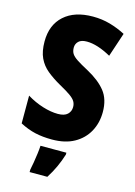

<svg xmlns="http://www.w3.org/2000/svg" viewBox="-138 -796 768 1089"><g transform="rotate(15 245.5 -251.5)"><path d="M462 -215Q462 -151 434 -100Q406 -49 353 -19.5Q300 10 223 10Q168 10 124 0Q80 -10 34 -34V-197Q80 -169 128.5 -154Q177 -139 218 -139Q256 -139 274 -156Q292 -173 292 -199Q292 -217 283.5 -231.5Q275 -246 252.5 -262Q230 -278 188 -301Q142 -327 108.5 -354.5Q75 -382 57 -420.5Q39 -459 39 -517Q39 -614 100 -669Q161 -724 269 -724Q322 -724 369.5 -710.5Q417 -697 461 -674L414 -533Q333 -578 272 -578Q239 -578 223.5 -563Q208 -548 208 -526Q208 -505 217 -490.5Q226 -476 249.5 -460.5Q273 -445 318 -421Q388 -383 425 -336.5Q462 -290 462 -215ZM322 72Q310 111 293 148Q276 185 253 221H149V207Q153 189 157.5 162Q162 135 165.5 108Q169 81 170 61H322Z"/></g></svg>

Font: Noto Sans Bengali Condensed ExtraBold
Style: Regular
Weight: 800
Width: 3
Designer: Joana Ranito - Universal Thirst; Jelle Bosma - Monotype Design Team
Foundry: Universal Thirst ehf.
Version: Version 3.000; ttfautohint (v1.8.4.7-5d5b)